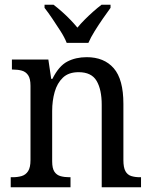

<svg xmlns="http://www.w3.org/2000/svg" viewBox="-20 -786 637 806"><path d="M25 0V-42H33Q54 -42 71 -47Q88 -52 98 -67.5Q108 -83 108 -114V-426Q108 -456 98 -470.5Q88 -485 71.5 -489.5Q55 -494 35 -494H30V-536H183L195 -455H200Q227 -509 262.5 -527.5Q298 -546 344 -546Q417 -546 457.5 -499.5Q498 -453 498 -350V-114Q498 -83 506.5 -67.5Q515 -52 531 -47Q547 -42 567 -42H572V0H407V-346Q407 -410 385.5 -446.5Q364 -483 310 -483Q268 -483 244 -460Q220 -437 209.5 -400Q199 -363 199 -320V-109Q199 -79 208.5 -65Q218 -51 234.5 -46.5Q251 -42 271 -42H276V0ZM260 -606Q251 -629 234 -655.5Q217 -682 199.5 -708Q182 -734 167 -753V-766H205Q222 -753 240 -737Q258 -721 274.5 -704Q291 -687 305 -670Q319 -687 336 -704Q353 -721 371 -737Q389 -753 406 -766H444V-753Q430 -734 412 -708Q394 -682 377.5 -655.5Q361 -629 351 -606Z"/></svg>

Font: Noto Serif Khmer SemiCondensed
Style: Regular
Weight: 400
Width: 4
Designer: Danh Hong and the Monotype Design Team
Foundry: Monotype Imaging Inc.
Version: Version 2.004